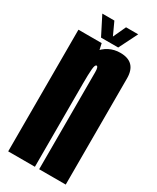

<svg xmlns="http://www.w3.org/2000/svg" viewBox="-185 -765 670 820"><g transform="rotate(30 150.5 -355.0)"><path d="M8.5 0V-600H123L140.2 -523.5V0ZM161.2 0V-344.1Q161.2 -450 161.2 -478.1Q161.2 -506.1 152.5 -506.1Q144.6 -506.1 142.4 -481.6Q140.2 -457.1 140.2 -410.4L75.8 -417.4Q75.8 -502.8 114.8 -553.4Q153.9 -604.1 213.5 -604.1Q292.2 -604.1 292.2 -523.2Q292.2 -442.2 292.2 -344.4V0ZM108.9 -619 62.4 -710.5H121.9L150.6 -648.2L179.4 -710.5H239.4L193.6 -619Z"/></g></svg>

Font: Anybody UltraCondensed Thin
Style: Regular
Weight: 100
Width: 1
Designer: Tyler Finck
Foundry: Etcetera Type Company
Version: Version 1.110